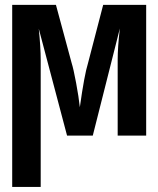

<svg xmlns="http://www.w3.org/2000/svg" viewBox="-20 -548 640 776"><path d="M355 0H251L136.7 -432.1Q144.5 -356.4 144.5 -306.6V207.5H29.3V-528.3H206.1L269.5 -293.5Q276.9 -270.5 287.6 -213.1Q298.3 -155.8 302.7 -114.7Q320.8 -245.1 335.9 -293.5L397 -528.3H570.8V0H455.6V-306.6Q455.6 -356.9 464.4 -433.1Z"/></svg>

Font: Cousine
Style: Bold
Weight: 700
Monospace: yes
Designer: Steve Matteson
Foundry: Ascender Corporation
Version: Version 1.20